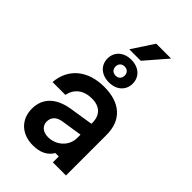

<svg xmlns="http://www.w3.org/2000/svg" viewBox="-317 -1205 1334 1334"><g transform="rotate(45 350.0 -538.0)"><path d="M346 -668C420 -668 470 -713 470 -779C470 -845 420 -890 346 -890C272 -890 222 -845 222 -779C222 -713 272 -668 346 -668ZM68 -393H194C209 -465 262 -506 344 -506C420 -506 464 -463 464 -390V-379L287 -351C165 -331 97 -264 97 -161C97 -56 170 15 282 15C354 15 402 -10 431 -58H464V0H593V-399C593 -543 504 -624 346 -624C185 -624 79 -536 68 -393ZM233 -170C233 -212 259 -240 309 -248L464 -272V-240C464 -162 398 -100 316 -100C266 -100 233 -128 233 -170ZM284 -931H397L535 -1091H389ZM301 -779C301 -806 319 -824 346 -824C373 -824 391 -806 391 -779C391 -752 373 -734 346 -734C319 -734 301 -752 301 -779Z"/></g></svg>

Font: Martian Mono Std Md
Style: Regular
Weight: 500
Monospace: yes
Designer: Roman Shamin
Foundry: Evil Martians
Version: Version 1.000